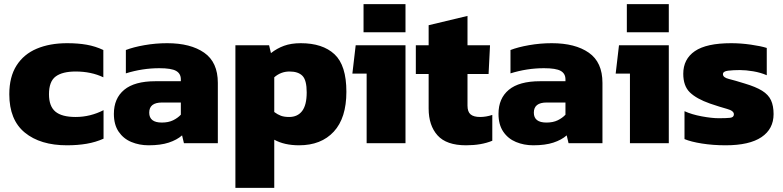

<svg xmlns="http://www.w3.org/2000/svg" viewBox="-20 -693 3788 929"><path d="M304 10Q175 10 100 -51.5Q25 -113 25 -237Q25 -321 60 -376Q95 -431 158 -457.5Q221 -484 305 -484Q358 -484 400 -476.5Q442 -469 480 -451V-319Q421 -347 346 -347Q282 -347 249.5 -323Q217 -299 217 -237Q217 -179 248 -153Q279 -127 346 -127Q382 -127 416 -135.5Q450 -144 481 -160V-22Q443 -5 399.5 2.5Q356 10 304 10Z M699 10Q654 10 615.5 -6Q577 -22 554 -56Q531 -90 531 -142Q531 -217 581 -258.5Q631 -300 732 -300H855V-309Q855 -337 832 -350Q809 -363 751 -363Q669 -363 589 -338V-451Q625 -465 679 -474.5Q733 -484 789 -484Q902 -484 968 -438Q1034 -392 1034 -292V0H870L861 -38Q836 -16 796.5 -3Q757 10 699 10ZM763 -100Q795 -100 817.5 -111Q840 -122 855 -138V-197H764Q702 -197 702 -148Q702 -100 763 -100Z M1119 216V-474H1282L1291 -436Q1320 -459 1354.5 -471.5Q1389 -484 1435 -484Q1541 -484 1598.5 -430.5Q1656 -377 1656 -249Q1656 -122 1595 -56Q1534 10 1427 10Q1356 10 1307 -17V216ZM1379 -127Q1420 -127 1442 -156Q1464 -185 1464 -246Q1464 -305 1443.5 -326Q1423 -347 1381 -347Q1339 -347 1307 -319V-151Q1323 -139 1339 -133Q1355 -127 1379 -127Z M1739 -537V-673H1942V-537ZM1754 0V-337H1685L1701 -474H1942V0Z M2235 10Q2140 10 2097 -38Q2054 -86 2054 -168V-335H1992V-474H2054V-571L2242 -616V-474H2351L2344 -335H2242V-182Q2242 -152 2257 -139.5Q2272 -127 2303 -127Q2332 -127 2362 -137V-12Q2309 10 2235 10Z M2560 10Q2515 10 2476.5 -6Q2438 -22 2415 -56Q2392 -90 2392 -142Q2392 -217 2442 -258.5Q2492 -300 2593 -300H2716V-309Q2716 -337 2693 -350Q2670 -363 2612 -363Q2530 -363 2450 -338V-451Q2486 -465 2540 -474.5Q2594 -484 2650 -484Q2763 -484 2829 -438Q2895 -392 2895 -292V0H2731L2722 -38Q2697 -16 2657.5 -3Q2618 10 2560 10ZM2624 -100Q2656 -100 2678.5 -111Q2701 -122 2716 -138V-197H2625Q2563 -197 2563 -148Q2563 -100 2624 -100Z M3013 -537V-673H3216V-537ZM3028 0V-337H2959L2975 -474H3216V0Z M3491 10Q3430 10 3376.5 1.5Q3323 -7 3292 -20V-155Q3327 -139 3375.5 -130Q3424 -121 3458 -121Q3494 -121 3512.5 -123Q3531 -125 3531 -140Q3531 -157 3498 -166Q3465 -175 3415 -192Q3350 -215 3318 -246Q3286 -277 3286 -336Q3286 -407 3342 -445.5Q3398 -484 3518 -484Q3564 -484 3613 -477Q3662 -470 3690 -461V-329Q3660 -342 3624.5 -348Q3589 -354 3560 -354Q3528 -354 3503 -351Q3478 -348 3478 -334Q3478 -318 3506.5 -311Q3535 -304 3583 -289Q3637 -273 3667.5 -254Q3698 -235 3710.5 -208Q3723 -181 3723 -141Q3723 -69 3664.5 -29.5Q3606 10 3491 10Z"/></svg>

Font: Kanit
Style: Bold
Weight: 700
Designer: Katatrad Team
Foundry: CadsonDemak
Version: Version 2.000; ttfautohint (v1.8.3)